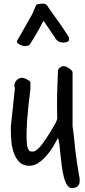

<svg xmlns="http://www.w3.org/2000/svg" viewBox="-20 -876 452 1027"><path d="M290 -137.7Q279.3 -117.2 264.2 -91.8Q249 -66.4 229 -43.5Q209 -20.5 186 -4.9Q163.1 10.7 136.7 10.7Q103.5 10.7 84 -8.8Q64.5 -28.3 54.2 -57.1Q43.9 -85.9 41 -117.7Q38.1 -149.4 38.1 -174.8V-200.2Q39.1 -208 40.5 -223.6Q42 -239.3 44.4 -259.3Q46.9 -279.3 48.8 -301.3Q50.8 -323.2 53.2 -343.3Q55.7 -363.3 57.1 -378.9Q58.6 -394.5 59.6 -402.3Q55.7 -412.1 57.1 -422.4Q58.6 -432.6 64 -440.9Q69.3 -449.2 78.1 -454.6Q86.9 -460 97.7 -460Q100.6 -460 107.9 -458Q115.2 -456.1 123 -452.1Q130.9 -448.2 136.7 -443.8Q142.6 -439.5 142.6 -435.5V-398.4Q128.9 -293 125 -230.5Q121.1 -168 122.1 -133.3Q123 -98.6 127.9 -85.9Q132.8 -73.2 137.7 -68.4Q149.4 -63.5 160.6 -65.9Q171.9 -68.4 187.5 -84Q203.1 -99.6 225.1 -132.3Q247.1 -165 278.3 -219.7Q280.3 -222.7 282.7 -230.5Q285.2 -238.3 286.1 -241.2Q284.2 -305.7 285.6 -371.1Q287.1 -436.5 290 -501Q293.9 -510.7 302.7 -516.6Q311.5 -522.5 321.3 -522.5Q325.2 -522.5 333 -519.5Q340.8 -516.6 348.6 -511.2Q356.4 -505.9 362.3 -500Q368.2 -494.1 368.2 -488.3V-200.2Q375 -156.2 378.9 -111.8Q382.8 -67.4 389.6 -23.4Q389.6 -18.6 392.1 -3.4Q394.5 11.7 397.5 29.3Q400.4 46.9 402.8 61.5Q405.3 76.2 406.2 80.1V91.8Q406.2 127 368.2 129.9Q351.6 131.8 340.3 115.7Q329.1 99.6 322.3 73.7Q315.4 47.9 311 15.6Q306.6 -16.6 303.7 -46.9Q300.8 -77.1 297.9 -102.1Q294.9 -127 290 -137.7ZM153.3 -801.8Q154.3 -803.7 156.7 -810.1Q159.2 -816.4 162.1 -823.2Q165 -830.1 168 -836.4Q170.9 -842.8 171.9 -845.7Q175.8 -853.5 186 -855Q196.3 -856.4 206.1 -856.4Q213.9 -856.4 219.7 -855Q225.6 -853.5 231.4 -847.7Q234.4 -842.8 242.7 -830.6Q251 -818.4 260.7 -805.2Q270.5 -792 278.8 -779.8Q287.1 -767.6 290 -763.7Q291 -762.7 293.9 -759.3Q296.9 -755.9 296.9 -754.9Q299.8 -751 306.6 -740.7Q313.5 -730.5 321.3 -718.8Q329.1 -707 335.9 -696.3Q342.8 -685.5 345.7 -681.6Q348.6 -676.8 349.1 -674.3Q349.6 -671.9 349.6 -667Q349.6 -656.2 340.8 -652.3Q332 -648.4 317.4 -648.4Q304.7 -648.4 294.4 -653.8Q284.2 -659.2 279.3 -667L213.9 -763.7L210 -760.7Q207 -756.8 204.1 -750Q201.2 -743.2 193.8 -729.5Q186.5 -715.8 173.8 -693.8Q161.1 -671.9 138.7 -636.7Q136.7 -634.8 128.4 -631.8Q120.1 -628.9 117.2 -628.9Q111.3 -628.9 102.1 -631.3Q92.8 -633.8 85 -637.7Q77.1 -641.6 72.8 -647Q68.4 -652.3 72.3 -659.2Z"/></svg>

Font: Covered By Your Grace
Style: Regular
Weight: 400
Designer: Kimberly Geswein
Foundry: Kimberly Geswein
Version: Version 1.0